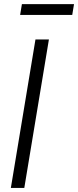

<svg xmlns="http://www.w3.org/2000/svg" viewBox="-20 -921 383 941"><path d="M219.7 -727.5 99.1 0H33.2L153.8 -727.5ZM342.8 -900.9 334 -847.7H78.6L87.4 -900.9Z"/></svg>

Font: Inter Display Light
Style: Italic
Weight: 300
Italic angle: -9.39999°
Designer: Rasmus Andersson
Foundry: rsms
Version: Version 4.000;git-a52131595